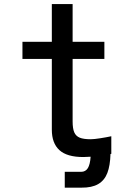

<svg xmlns="http://www.w3.org/2000/svg" viewBox="-20 -752 640 928"><path d="M230.5 -125V-467H88.5V-550H230.5V-732.5H331V-550H484.5V-467H331V-165Q331 -130.5 339 -112.2Q347 -94 365.5 -86.5Q384 -79 418 -79Q434.5 -79 464.8 -83.8Q495 -88.5 518 -93.5V-8.5L514 -7.5Q512.5 48.5 498.8 84.2Q485 120 454.5 137.8Q424 155.5 373.5 155H293V78.5H372Q393.5 78.5 404.5 60.8Q415.5 43 418 5.5Q399.5 7 382.5 7Q303.5 7 267 -26.5Q230.5 -60 230.5 -125Z"/></svg>

Font: JuliaMono Medium
Style: Regular
Weight: 500
Monospace: yes
Designer: cormullion
Foundry: corm
Version: Version 0.054; ttfautohint (v1.8.4)